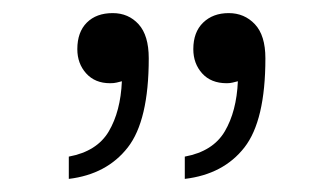

<svg xmlns="http://www.w3.org/2000/svg" viewBox="-20 -709 510 293"><path d="M85 -470Q128 -478 146 -508.5Q164 -539 166 -585Q162 -584 158 -583Q154 -582 148 -582Q125 -582 111.5 -597Q98 -612 98 -634Q98 -660 112.5 -674.5Q127 -689 152 -689Q176 -689 191.5 -672Q207 -655 207 -620Q207 -525 175 -484Q143 -443 85 -436ZM262 -470Q305 -478 323 -508.5Q341 -539 343 -585Q339 -584 335 -583Q331 -582 326 -582Q302 -582 288.5 -597Q275 -612 275 -634Q275 -660 290 -674.5Q305 -689 329 -689Q353 -689 369 -672Q385 -655 385 -620Q385 -525 353 -484Q321 -443 262 -436Z"/></svg>

Font: Montagu Slab 16pt Light
Style: Regular
Weight: 300
Designer: Florian Karsten
Foundry: Florian Karsten
Version: Version 1.000; ttfautohint (v1.8.3)